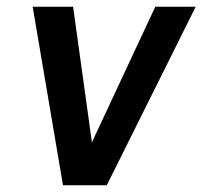

<svg xmlns="http://www.w3.org/2000/svg" viewBox="-20 -550 616 570"><path d="M167 0H297L561 -530H441L276 -177Q270 -164 264 -151.5Q258 -139 253 -127Q251 -139 249.5 -151.5Q248 -164 246 -177L197 -530H77Z"/></svg>

Font: Iosevka Sparkle Semibold
Style: Italic
Weight: 600
Italic angle: -9°
Designer: Belleve Invis
Foundry: Belleve Invis
Version: Version 4.5.0; ttfautohint (v1.8.3)